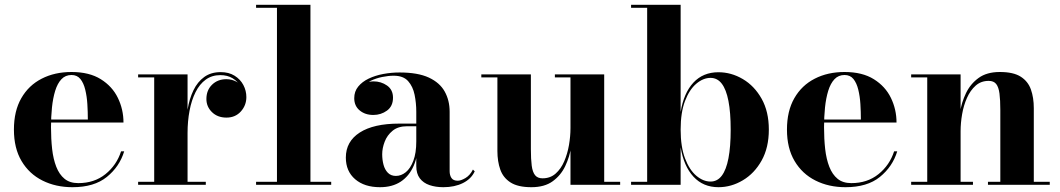

<svg xmlns="http://www.w3.org/2000/svg" viewBox="-20 -770 4416 800"><path d="M282 10Q212 10 156.8 -17.8Q101.5 -45.5 69.8 -99Q38 -152.5 38 -230Q38 -307.5 68.8 -361Q99.5 -414.5 153.8 -442.2Q208 -470 278 -470Q352 -470 400 -440Q448 -410 471.2 -362Q494.5 -314 494.5 -259.5H105V-272H346Q346 -303.5 344 -336Q342 -368.5 335.2 -396.2Q328.5 -424 315 -440.8Q301.5 -457.5 278 -457.5Q252.5 -457.5 236 -440Q219.5 -422.5 210 -391.8Q200.5 -361 196.5 -322Q192.5 -283 192.5 -240Q192.5 -191.5 197.2 -149.2Q202 -107 214.5 -75Q227 -43 249 -25Q271 -7 306 -7Q373 -7 419.5 -44.5Q466 -82 484.5 -139.5H497.5Q478 -75.5 425.2 -32.8Q372.5 10 282 10Z M754 -216Q754 -267 761.5 -312.8Q769 -358.5 786 -393.8Q803 -429 831 -449.2Q859 -469.5 899.5 -469.5Q933.5 -469.5 957.5 -454.5Q981.5 -439.5 994 -415.8Q1006.5 -392 1006.5 -365.5Q1006.5 -331 983.5 -305.5Q960.5 -280 923.5 -280Q886.5 -280 863.2 -302.8Q840 -325.5 840 -357.5Q840 -394 863.5 -417Q887 -440 923 -440Q946.5 -440 965.2 -429.5Q984 -419 994.8 -402Q1005.5 -385 1005.5 -365.5H993.5Q993.5 -389.5 982 -410.2Q970.5 -431 949 -444Q927.5 -457 898 -457Q863 -457 837.2 -438.2Q811.5 -419.5 794.8 -386Q778 -352.5 769.8 -308.8Q761.5 -265 761.5 -216ZM761.5 -460V-12.5H837.5V0H555.5V-12.5H622.5V-447.5H555.5V-460Z M1273.5 -750V-12.5H1360V0H1047V-12.5H1134V-737.5H1047V-750Z M1827.5 10Q1795 10 1769.5 1.2Q1744 -7.5 1729.2 -27Q1714.5 -46.5 1714.5 -78V-304.5Q1714.5 -340.5 1707.5 -375Q1700.5 -409.5 1680.5 -432Q1660.5 -454.5 1620.5 -454.5Q1598 -454.5 1572.2 -449.2Q1546.5 -444 1523.5 -432.8Q1500.5 -421.5 1486 -403.8Q1471.5 -386 1471.5 -361H1457Q1457 -392.5 1480.8 -411.8Q1504.5 -431 1535.5 -431Q1568 -431 1592.8 -413.5Q1617.5 -396 1617.5 -363Q1617.5 -327.5 1592.5 -309.2Q1567.5 -291 1535.5 -291Q1501.5 -291 1478.8 -309.8Q1456 -328.5 1456 -361Q1456 -389 1472.5 -409.2Q1489 -429.5 1516.2 -442.5Q1543.5 -455.5 1577 -461.8Q1610.5 -468 1645 -468Q1721 -468 1766.8 -446.8Q1812.5 -425.5 1833 -388.5Q1853.5 -351.5 1853.5 -304.5V-56.5Q1853.5 -40 1861 -28.5Q1868.5 -17 1887.5 -17Q1900.5 -17 1919.5 -28.2Q1938.5 -39.5 1950.5 -63.5L1958 -56Q1943.5 -24.5 1908.8 -7.2Q1874 10 1827.5 10ZM1563.5 10Q1498.5 10 1459.8 -23.2Q1421 -56.5 1421 -113.5Q1421 -180.5 1479 -217.8Q1537 -255 1643.5 -255H1761V-244H1676.5Q1638.5 -244 1615.8 -225.2Q1593 -206.5 1582.8 -179.5Q1572.5 -152.5 1572.5 -127.5Q1572.5 -104 1578 -83.5Q1583.5 -63 1596.2 -50Q1609 -37 1629.5 -37Q1651.5 -37 1670.8 -52.5Q1690 -68 1702.2 -100Q1714.5 -132 1714.5 -181H1722.5Q1722.5 -122.5 1703.8 -79.5Q1685 -36.5 1649.8 -13.2Q1614.5 10 1563.5 10Z M2194 10Q2138 10 2107.2 -9.8Q2076.5 -29.5 2064.5 -63.5Q2052.5 -97.5 2052.5 -141V-447.5H1985.5V-460H2192V-148.5Q2192 -106.5 2195.5 -79.8Q2199 -53 2209.5 -40Q2220 -27 2240.5 -27Q2273 -27 2295.2 -46.8Q2317.5 -66.5 2331 -98Q2344.5 -129.5 2350.8 -166Q2357 -202.5 2357 -236.5L2366.5 -238.5Q2366.5 -202 2360 -159.2Q2353.5 -116.5 2335.2 -78Q2317 -39.5 2283 -14.8Q2249 10 2194 10ZM2357 0V-447.5H2292V-460H2497.5V-12.5H2564V0Z M2973.5 10Q2910 10 2869.5 -33.8Q2829 -77.5 2816 -156.5V0H2609.5V-12.5H2676.5V-737.5H2609.5V-750H2816V-303.5Q2829 -382.5 2869.2 -425.8Q2909.5 -469 2973.5 -469Q3027 -469 3075.2 -440.5Q3123.5 -412 3153.5 -358.5Q3183.5 -305 3183.5 -230Q3183.5 -155 3153.5 -101.2Q3123.5 -47.5 3075.2 -18.8Q3027 10 2973.5 10ZM2940.5 -13.5Q2969 -13.5 2987.5 -38Q3006 -62.5 3015.2 -110.5Q3024.5 -158.5 3024.5 -230Q3024.5 -301.5 3015.2 -349.2Q3006 -397 2987.5 -421.2Q2969 -445.5 2940.5 -445.5Q2910 -445.5 2881.2 -421.2Q2852.5 -397 2834.2 -349.2Q2816 -301.5 2816 -230Q2816 -158.5 2834.2 -110.2Q2852.5 -62 2881.2 -37.8Q2910 -13.5 2940.5 -13.5Z M3503 10Q3433 10 3377.8 -17.8Q3322.5 -45.5 3290.8 -99Q3259 -152.5 3259 -230Q3259 -307.5 3289.8 -361Q3320.5 -414.5 3374.8 -442.2Q3429 -470 3499 -470Q3573 -470 3621 -440Q3669 -410 3692.2 -362Q3715.5 -314 3715.5 -259.5H3326V-272H3567Q3567 -303.5 3565 -336Q3563 -368.5 3556.2 -396.2Q3549.5 -424 3536 -440.8Q3522.5 -457.5 3499 -457.5Q3473.5 -457.5 3457 -440Q3440.5 -422.5 3431 -391.8Q3421.5 -361 3417.5 -322Q3413.5 -283 3413.5 -240Q3413.5 -191.5 3418.2 -149.2Q3423 -107 3435.5 -75Q3448 -43 3470 -25Q3492 -7 3527 -7Q3594 -7 3640.5 -44.5Q3687 -82 3705.5 -139.5H3718.5Q3699 -75.5 3646.2 -32.8Q3593.5 10 3503 10Z M3982.5 -460V-12.5H4034V0H3776.5V-12.5H3843.5V-447.5H3776.5V-460ZM4287.5 -319.5V-12.5H4354V0H4096.5V-12.5H4148V-311.5Q4148 -353.5 4144.5 -380.2Q4141 -407 4130.8 -420Q4120.5 -433 4099.5 -433Q4067.5 -433 4045.2 -413.2Q4023 -393.5 4009 -362Q3995 -330.5 3988.8 -294Q3982.5 -257.5 3982.5 -223.5L3973 -221.5Q3973 -258 3979.8 -300.8Q3986.5 -343.5 4005 -382Q4023.5 -420.5 4057.5 -445.2Q4091.5 -470 4146 -470Q4202.5 -470 4233 -450.5Q4263.5 -431 4275.5 -397Q4287.5 -363 4287.5 -319.5Z"/></svg>

Font: Bodoni Moda 18pt
Style: Bold
Weight: 700
Designer: Owen Earl
Foundry: indestructible type
Version: Version 2.004